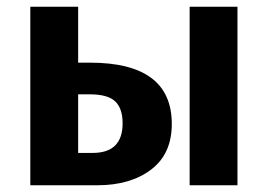

<svg xmlns="http://www.w3.org/2000/svg" viewBox="-20 -550 795 570"><path d="M212 -96H255Q344 -96 344 -184Q344 -228 322 -249Q300 -270 246 -270H212ZM685 -530V0H543V-530ZM212 -364H247Q490 -364 490 -182Q490 -93 428.5 -46.5Q367 0 269 0H70V-530H212Z"/></svg>

Font: FiraSans
Style: Regular
Weight: 600
Designer: Carrois Corporate & Edenspiekermann AG
Foundry: Carrois Corporate GbR & Edenspiekermann AG
Version: Version 3.106;PS 003.106;hotconv 1.0.70;makeotf.lib2.5.58329